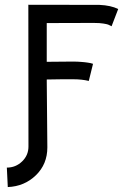

<svg xmlns="http://www.w3.org/2000/svg" viewBox="-20 -654 558 794"><path d="M8.3 39.1Q44.9 39.1 71.3 13.7Q97.7 -11.7 97.7 -47.9L97.2 -634.3L391.1 -633.8Q438.5 -631.8 468.8 -616.7L441.4 -545.4Q432.6 -550.3 427.5 -552.2Q422.4 -554.2 407.5 -556.6Q392.6 -559.1 370.1 -559.1H335.9Q262.7 -559.1 173.3 -558.6V-398.4Q202.6 -398.4 228.3 -398.9Q253.9 -399.4 283.7 -399.4Q292.5 -399.4 301.3 -398.9Q310.1 -398.4 316.9 -397.9Q323.7 -397.5 330.1 -396.7Q336.4 -396 341.1 -395.3Q345.7 -394.5 348.9 -394Q352.1 -393.6 354 -393.1L356 -392.6L364.7 -390.1L347.2 -319.3Q318.8 -326.2 282.2 -326.2H236.8Q205.1 -326.2 173.3 -325.2Q173.3 -293.9 174.6 -179.7Q175.8 -65.4 175.8 -44.4Q175.8 24.9 128.4 70.8Q81.1 116.7 12.2 119.6Z"/></svg>

Font: FantasqueSansM Nerd Font
Style: Regular
Weight: 400
Monospace: yes
Designer: Jany Belluz
Version: Version 1.8.0 ; ttfautohint (v1.8.2);Nerd Fonts 3.4.0